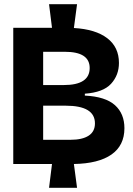

<svg xmlns="http://www.w3.org/2000/svg" viewBox="-20 -785 631 912"><path d="M43 -6V-653H227L213 -765H346L331 -652Q434 -646 489.5 -603.5Q545 -561 545 -486Q545 -428 507.5 -387Q470 -346 383 -340V-331Q481 -326 526 -285.5Q571 -245 571 -176Q571 -94 509.5 -51Q448 -8 331 -6L346 107H213L227 -6ZM185 -381H283Q406 -381 406 -462Q406 -539 288 -539H185ZM185 -121H315Q371 -121 401 -140.5Q431 -160 431 -199Q431 -283 292 -283H185Z"/></svg>

Font: Bricolage Grotesque 96pt Bricolage Grotesque 48pt Regular
Style: Bold
Weight: 700
Designer: Mathieu Triay
Foundry: Atelier Triay
Version: Version 1.001; ttfautohint (v1.8.4.7-5d5b);gftools[0.9.33.de